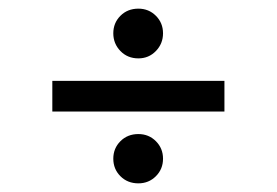

<svg xmlns="http://www.w3.org/2000/svg" viewBox="-20 -513 640 444"><path d="M101 -255V-326H499V-255ZM300 -89Q275 -89 258.5 -105.5Q242 -122 242 -146Q242 -170 258.5 -186.5Q275 -203 300 -203Q324 -203 340.5 -186.5Q357 -170 357 -146Q357 -122 340.5 -105.5Q324 -89 300 -89ZM300 -378Q275 -378 258.5 -395Q242 -412 242 -436Q242 -460 258.5 -476.5Q275 -493 300 -493Q324 -493 340.5 -476.5Q357 -460 357 -436Q357 -412 340.5 -395Q324 -378 300 -378Z"/></svg>

Font: Rethink Sans
Style: Regular
Weight: 400
Designer: The Rethink Sans project authors (Hans Thiessen). DM Sans designed by Colophon Foundry.
Foundry: Rethink Communications LLC
Version: Version 1.001